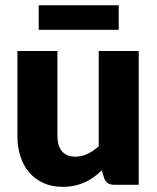

<svg xmlns="http://www.w3.org/2000/svg" viewBox="-20 -716 610 744"><path d="M517.5 -518.5V0H421.5Q392.5 0 383.5 -26L374.5 -56Q359.5 -41.5 343.5 -29.8Q327.5 -18 309.2 -9.8Q291 -1.5 269.8 3.2Q248.5 8 223.5 8Q181 8 148.2 -6.8Q115.5 -21.5 93 -48Q70.5 -74.5 59 -110.5Q47.5 -146.5 47.5 -189.5V-518.5H202.5V-189.5Q202.5 -151 220 -130Q237.5 -109 271.5 -109Q297 -109 319.2 -119.8Q341.5 -130.5 362.5 -149V-518.5ZM130 -695.5H440V-600.5H130Z"/></svg>

Font: Lato 2
Style: Regular
Weight: 900
Designer: Lukasz Dziedzic with Adam Twardoch and Botio Nikoltchev
Foundry: tyPoland Lukasz Dziedzic
Version: Version 2.015; 2015-08-06; http://www.latofonts.com/